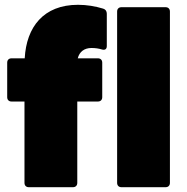

<svg xmlns="http://www.w3.org/2000/svg" viewBox="-20 -780 778 800"><path d="M284 0C295 0 302 -7 302 -18V-357H388C399 -357 406 -364 406 -375V-519C406 -530 399 -537 388 -537H304C311 -565 332 -580 361 -580C377 -580 391 -578 404 -574C417 -570 425 -575 425 -588V-723C425 -733 420 -741 410 -744C377 -754 342 -760 305 -760C161 -760 90 -667 83 -537H28C17 -537 10 -530 10 -519V-375C10 -364 17 -357 28 -357H82V-18C82 -7 89 0 100 0ZM670 0C681 0 688 -7 688 -18V-732C688 -743 681 -750 670 -750H486C475 -750 468 -743 468 -732V-18C468 -7 475 0 486 0Z"/></svg>

Font: LINE Seed Sans TH Heavy
Style: Regular
Weight: 900
Designer: Dalton Maag Ltd | Thai characters by Cadson Demak Co.,Ltd.
Foundry: Dalton Maag Ltd
Version: Version 1.003